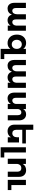

<svg xmlns="http://www.w3.org/2000/svg" viewBox="2324 -3120 1008 5695"><g transform="rotate(90 2827.5 -273.0)"><path d="M740.2 -538.1H893.1V0H740.2V-85Q690.9 5.9 582 5.9Q519 5.9 475.1 -27.6Q431.2 -61 413.1 -122.1Q390.1 -58.6 344.2 -26.4Q298.3 5.9 233.9 5.9Q152.8 5.9 108.4 -49.1Q64 -104 64 -200.2V-538.1H217.8V-244.1Q217.8 -192.4 238.8 -163.1Q259.8 -133.8 299.8 -133.8Q347.7 -135.3 375.2 -173.3Q402.8 -211.4 402.8 -272V-538.1H556.2V-244.1Q556.2 -133.8 638.2 -133.8Q682.1 -135.3 709 -167Q735.8 -198.7 740.2 -250Z M1584 104H1731.9V210.9H1430.7V-79.1Q1372.1 5.9 1260.7 5.9Q1146 5.9 1076.4 -70.3Q1006.8 -146.5 1006.8 -271Q1006.8 -394 1075.7 -469Q1144.5 -543.9 1256.8 -543.9Q1370.6 -543.9 1430.7 -459V-538.1H1584ZM1296.9 -118.2Q1356 -118.2 1393.3 -159.7Q1430.7 -201.2 1430.7 -267.1Q1430.7 -333 1393.3 -374.5Q1356 -416 1296.9 -416Q1237.3 -416 1199.5 -374.3Q1161.6 -332.5 1160.6 -267.1Q1161.6 -200.7 1199 -159.4Q1236.3 -118.2 1296.9 -118.2Z M2434.6 -538.1H2587.4V0H2434.6V-85Q2385.3 5.9 2276.4 5.9Q2213.4 5.9 2169.4 -27.6Q2125.5 -61 2107.4 -122.1Q2084.5 -58.6 2038.6 -26.4Q1992.7 5.9 1928.2 5.9Q1847.2 5.9 1802.7 -49.1Q1758.3 -104 1758.3 -200.2V-538.1H1912.1V-244.1Q1912.1 -192.4 1933.1 -163.1Q1954.1 -133.8 1994.1 -133.8Q2042 -135.3 2069.6 -173.3Q2097.2 -211.4 2097.2 -272V-538.1H2250.5V-244.1Q2250.5 -133.8 2332.5 -133.8Q2376.5 -135.3 2403.3 -167Q2430.2 -198.7 2434.6 -250Z M3370.1 -543.9Q3452.6 -543.9 3501.5 -488Q3550.3 -432.1 3550.3 -337.9V0H3397V-293Q3397 -402.8 3314.9 -402.8Q3275.9 -402.3 3250.7 -378.2Q3225.6 -354 3216.3 -313V0H3063V-91.8Q3012.2 5.9 2897 5.9Q2815.9 5.9 2771.5 -49.1Q2727.1 -104 2727.1 -200.2V-538.1H2880.9V-244.1Q2880.9 -192.4 2901.9 -163.1Q2922.9 -133.8 2962.9 -133.8Q3002.9 -135.3 3029.3 -162.6Q3055.7 -189.9 3063 -234.9V-538.1H3216.3V-458Q3265.6 -542.5 3370.1 -543.9Z M4234.9 -430.2H3831.5V-244.1Q3831.5 -193.4 3858.9 -164.1Q3886.2 -134.8 3933.6 -134.8Q3988.3 -135.3 4020 -173.6Q4051.8 -211.9 4051.8 -272V-333H4205.6V0H4051.8V-94.2Q3996.1 5.9 3871.6 5.9Q3782.7 5.9 3730.2 -49.6Q3677.7 -105 3677.7 -200.2V-756.8H3831.5V-537.1H4234.9Z M4502.4 104H4650.4V210.9H4348.6V-538.1H4502.4Z M5028.3 -543.9Q5119.1 -543.9 5172.6 -488.3Q5226.1 -432.6 5226.1 -337.9V0H5072.3V-293Q5072.3 -343.8 5043.9 -373.3Q5015.6 -402.8 4966.3 -402.8Q4914.6 -402.3 4881.6 -369.6Q4848.6 -336.9 4843.3 -285.2V0H4689.5V-538.1H4843.3V-443.8Q4899.4 -542.5 5028.3 -543.9Z M5469.2 -106.9H5617.2V0H5314.9V-538.1H5469.2Z"/></g></svg>

Font: Montserrat arm SemiBold
Style: Regular
Weight: 600
Designer: Julieta Ulanovsky
Foundry: Julieta Ulanovsky
Version: Version 6.000;PS 006.000;hotconv 1.0.88;makeotf.lib2.5.64775